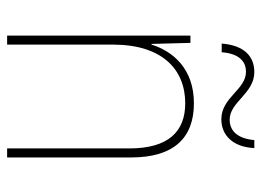

<svg xmlns="http://www.w3.org/2000/svg" viewBox="-120 -632 752 553"><g transform="rotate(90 256.5 -356.0)"><path d="M106 -618H131C135 -672 161 -688 187 -688C239 -688 261 -617 324 -617C369 -617 404 -649 407 -712H384C379 -658 353 -641 325 -641C274 -641 250 -712 188 -712C143 -712 111 -683 106 -618ZM278 -538C178 -538 128 -477 109 -416H107L104 -528H83V0H109V-305C109 -446 180 -513 278 -513C359 -513 408 -465 408 -352V0H434V-357C434 -481 377 -538 278 -538Z"/></g></svg>

Font: Noto Sans Sinhala UI SemiCondensed Thin
Style: Regular
Weight: 100
Width: 4
Designer: Jelle Bosma - Monotype Design Team
Foundry: Monotype Imaging Inc.
Version: Version 2.006